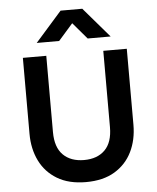

<svg xmlns="http://www.w3.org/2000/svg" viewBox="-62 -994 869 1062"><g transform="rotate(-5 372.5 -463.5)"><path d="M372.5 15Q277.5 15 213.2 -23.5Q149 -62 116.5 -128.2Q84 -194.5 84 -278V-700H214V-276.5Q214 -191.5 256.5 -149.5Q299 -107.5 372.5 -107.5Q446 -107.5 488.2 -149.5Q530.5 -191.5 530.5 -276.5V-700H661V-278Q661 -194.5 628.5 -128.2Q596 -62 532 -23.5Q468 15 372.5 15ZM167.5 -775.5 314.5 -942H435L578 -775.5H450.5L372.5 -867L292 -775.5Z"/></g></svg>

Font: Geologica EX Med
Style: Regular
Weight: 500
Designer: Sindre Bremnes, Frode Helland
Foundry: Monokrom Skriftforlag AS
Version: Version 1.010;gftools[0.9.28]